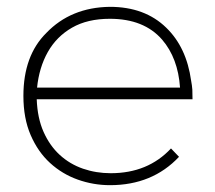

<svg xmlns="http://www.w3.org/2000/svg" viewBox="-20 -541 628 562"><path d="M302 1Q253.5 1 207.8 -15.2Q162 -31.5 126.5 -64Q91 -96.5 69.8 -145.5Q48.5 -194.5 48.5 -260.5Q48.5 -378 115.5 -444.5Q187.5 -519.5 301.5 -521Q404 -521 466.5 -460Q526 -402.5 539.5 -304.5Q542 -291.5 543 -278.5L543.5 -250.5H87.5Q89.5 -195.5 107.5 -155Q125.5 -114.5 155 -87.5Q184.5 -60.5 223 -47.2Q261.5 -34 304 -34Q413 -34 480.5 -106.5L504 -82Q426 1 302 1ZM507 -284.5Q501 -371 454.5 -425Q401.5 -486 301.5 -486Q236 -486 190.8 -460Q145.5 -434 120 -388.8Q94.5 -343.5 88.5 -284.5Z"/></svg>

Font: Argentum Novus ExtraLight
Style: Regular
Weight: 250
Designer: Julieta Ulanovsky (font) & Cristiano Sobral (main changes)
Foundry: Julieta Ulanovsky (font) & Cristiano Sobral (main changes)
Version: Version 3.00;November 27, 2020;FontCreator 13.0.0.2655 64-bi